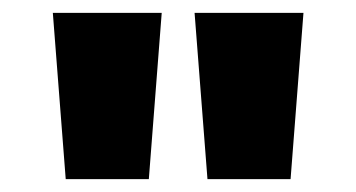

<svg xmlns="http://www.w3.org/2000/svg" viewBox="-20 -886 553 298"><path d="M82 -608 62 -866H231L211 -608ZM302 -608 282 -866H451L431 -608Z"/></svg>

Font: Noto Sans Telugu UI ExtraCondensed Black
Style: Regular
Weight: 900
Width: 2
Designer: Jelle Bosma - Monotype Design Team
Foundry: Monotype Imaging Inc.
Version: Version 2.006; ttfautohint (v1.8.4.7-5d5b)